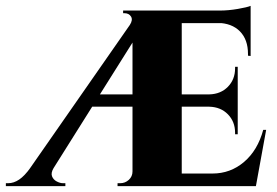

<svg xmlns="http://www.w3.org/2000/svg" viewBox="-46 -635 945 655"><path d="M137 -62Q127 -45 131.5 -33.5Q136 -22 147.5 -16Q159 -10 169 -10H177V0H-26V-10Q-26 -10 -22 -10Q-18 -10 -18 -10Q1 -10 19.5 -22.5Q38 -35 58 -63ZM574 -599V0H406V-560ZM408 -50V0H355V-10Q356 -10 360 -10Q364 -10 364 -10Q381 -10 393.5 -21.5Q406 -33 406 -50ZM809 -43V0H571V-43ZM765 -313V-271H254L258 -313ZM809 -599V-556H475L425 -520L100 -3H16L397 -550Q408 -567 401 -578.5Q394 -590 378 -590H374V-599ZM862 -192 827 0H648L679 -43Q740 -43 786.5 -82.5Q833 -122 852 -192ZM765 -273V-177H756V-182Q756 -220 731.5 -245Q707 -270 668 -271V-273ZM765 -407V-311H668V-313Q707 -314 731.5 -339Q756 -364 756 -402V-407ZM809 -559V-444L800 -445V-451Q800 -500 772.5 -528Q745 -556 696 -557V-559ZM809 -615V-590L704 -599Q733 -599 765 -604.5Q797 -610 809 -615Z"/></svg>

Font: Cinzel ExtraBold
Style: Regular
Weight: 800
Designer: Natanael Gama
Version: Version 2.000